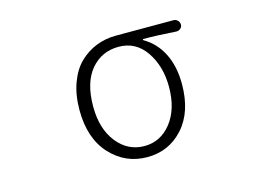

<svg xmlns="http://www.w3.org/2000/svg" viewBox="-78 -678 1156 835"><g transform="rotate(-15 500.0 -260.0)"><path d="M493.2 12.7Q394.5 12.7 327.1 -60.5Q259.8 -133.8 259.8 -260.7Q259.8 -329.1 279.3 -382.3Q298.8 -435.5 332 -467.8Q365.2 -500 407.2 -516.6Q449.2 -533.2 496.1 -533.2H755.9Q766.6 -533.2 774.4 -525.4Q782.2 -517.6 782.2 -506.8Q782.2 -496.1 774.4 -489.3Q766.6 -482.4 755.9 -482.4Q669.9 -488.3 607.4 -488.3Q605.5 -488.3 605.5 -486.3Q605.5 -484.4 606.4 -483.4Q661.1 -452.1 690.4 -394Q719.7 -335.9 719.7 -255.9Q719.7 -130.9 655.3 -59.1Q590.8 12.7 493.2 12.7ZM493.2 -37.1Q566.4 -37.1 614.3 -98.1Q662.1 -159.2 662.1 -258.8Q662.1 -351.6 617.2 -417.5Q572.3 -483.4 495.1 -483.4Q418 -483.4 369.6 -425.8Q321.3 -368.2 321.3 -260.7Q321.3 -160.2 370.1 -98.6Q418.9 -37.1 493.2 -37.1Z"/></g></svg>

Font: Gen Jyuu Gothic L Monospace Light
Style: Regular
Weight: 300
Designer: [Source Han Sans]
Ryoko NISHIZUKA  (kana & ideographs); Paul D. Hunt (Latin, Greek & Cyrillic); Wenlong ZHANG  (bopomofo
Version: Version 1.002.20150607